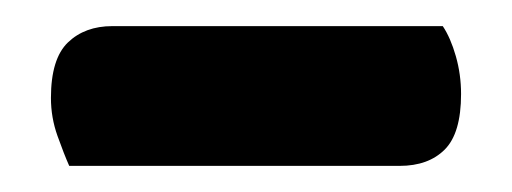

<svg xmlns="http://www.w3.org/2000/svg" viewBox="-20 -693 392 147"><path d="M286 -566H33Q29 -575 24 -589Q19 -603 19 -618Q19 -648 32 -660.5Q45 -673 66 -673H319Q325 -664 329 -650Q333 -636 333 -621Q333 -591 320.5 -578.5Q308 -566 286 -566Z"/></svg>

Font: BalooTamma2Bold
Style: Bold
Weight: 700
Designer: Divya Kowshik, Shuchita Grover and Ek Type
Foundry: Ek Type
Version: Version 1.700